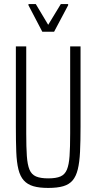

<svg xmlns="http://www.w3.org/2000/svg" viewBox="-20 -916 474 944"><path d="M217 8Q173 8 144 -0.5Q115 -9 97 -29Q79 -49 70.5 -83.5Q62 -118 60 -169.5Q58 -221 58 -293V-688H109V-260Q109 -192 112 -149Q115 -106 125 -82Q135 -58 157 -48.5Q179 -39 217 -39Q256 -39 277.5 -48.5Q299 -58 309 -82Q319 -106 322 -149Q325 -192 325 -260V-688H376V-293Q376 -221 373.5 -169.5Q371 -118 362.5 -83.5Q354 -49 337 -29Q320 -9 291 -0.5Q262 8 217 8ZM188 -760 120 -890V-896H156L217 -794L279 -896H315V-890L246 -760Z"/></svg>

Font: Saira ExtraCondensed Light
Style: Regular
Weight: 300
Width: 2
Designer: Hector Gatti with collaboration of the Omnibus-Type team
Foundry: Omnibus-Type
Version: Version 1.101